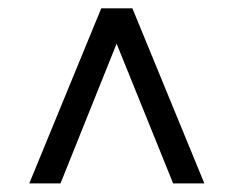

<svg xmlns="http://www.w3.org/2000/svg" viewBox="-20 -712 549 451"><path d="M217.8 -692.4H291L460 -281.2H386.7L253.9 -609.4L122.1 -281.2H48.8Z"/></svg>

Font: Dinish Expanded
Style: Regular
Weight: 400
Width: 7
Designer: Charles Nix
Foundry: Playbeing
Version: Version 2.005; ttfautohint (v1.8.3)